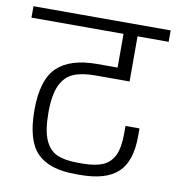

<svg xmlns="http://www.w3.org/2000/svg" viewBox="-81 -699 671 729"><g transform="rotate(10 254.5 -334.0)"><path d="M116 -247Q116 -178 132 -141.5Q148 -105 178 -91.5Q208 -78 257 -78H276Q324 -78 353.5 -90Q383 -102 398 -132Q413 -162 413 -217V-247H467V-217Q467 -120 421 -77Q375 -34 276 -34H257Q156 -34 109 -82Q62 -130 62 -247Q62 -363 112 -411.5Q162 -460 267 -460H345V-590H-10V-634H519V-590H399V-416H267Q216 -416 183.5 -402.5Q151 -389 133.5 -352Q116 -315 116 -247Z"/></g></svg>

Font: Biryani ExtraLight
Style: Regular
Weight: 275
Designer: Dan Reynolds and Mathieu Reguer
Foundry: Dan Reynolds and Mathieu Reguer
Version: Version 1.004; ttfautohint (v1.1) -l 5 -r 5 -G 72 -x 0 -D la